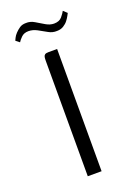

<svg xmlns="http://www.w3.org/2000/svg" viewBox="-119 -632 469 679"><g transform="rotate(-20 116.0 -292.0)"><path d="M90 0Q90 -108 90 -216.5Q90 -325 90 -434Q90 -443 91 -448.5Q92 -454 96 -457Q100 -460 110 -460H142V0ZM164 -520Q147 -519 131.5 -528Q116 -537 100 -545.5Q84 -554 68 -554Q51 -554 41 -544Q31 -534 27 -527L13 -538Q14 -540 17.5 -547.5Q21 -555 28.5 -563Q36 -571 45.5 -577.5Q55 -584 69 -584Q86 -585 101.5 -575.5Q117 -566 132.5 -557Q148 -548 163 -548Q183 -548 193 -560Q203 -572 207 -580L221 -567Q220 -565 216 -557.5Q212 -550 205.5 -541.5Q199 -533 188.5 -526.5Q178 -520 164 -520Z"/></g></svg>

Font: Genos Thin Light
Style: Regular
Weight: 300
Version: Version 1.010